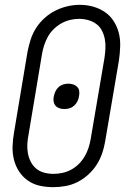

<svg xmlns="http://www.w3.org/2000/svg" viewBox="-20 -766 540 794"><path d="M200 8Q171 8 144 2Q117 -4 95 -19.5Q73 -35 58.5 -57.5Q44 -80 37.5 -106.5Q31 -133 32 -161.5Q33 -190 38 -218L94 -553Q99 -578 107 -603Q115 -628 129.5 -650.5Q144 -673 164.5 -691.5Q185 -710 209 -722Q233 -734 258.5 -740Q284 -746 310 -746Q339 -746 365.5 -738.5Q392 -731 414 -716Q436 -701 450.5 -678Q465 -655 471.5 -629Q478 -603 477 -574Q476 -545 472 -517L415 -182Q411 -157 402.5 -132Q394 -107 379.5 -84.5Q365 -62 344.5 -43.5Q324 -25 300 -13Q276 -1 250.5 3.5Q225 8 200 8ZM201 -47Q219 -47 238 -51Q257 -55 274.5 -64.5Q292 -74 306 -88Q320 -102 330 -119Q340 -136 346 -154.5Q352 -173 355 -191L412 -526Q415 -546 416 -565.5Q417 -585 413.5 -604Q410 -623 401.5 -639.5Q393 -656 378 -667Q363 -678 344.5 -683Q326 -688 306 -688Q288 -688 269.5 -683.5Q251 -679 234 -669.5Q217 -660 202.5 -646Q188 -632 178.5 -615Q169 -598 163 -580Q157 -562 154 -544L98 -209Q94 -189 93 -169.5Q92 -150 95.5 -131.5Q99 -113 107.5 -96.5Q116 -80 130 -68.5Q144 -57 162.5 -52Q181 -47 201 -47ZM247 -315Q236 -315 226.5 -318Q217 -321 210.5 -328Q204 -335 202 -345Q200 -355 202 -365Q204 -376 208.5 -386.5Q213 -397 221.5 -405Q230 -413 241 -416.5Q252 -420 262 -420Q273 -420 282.5 -417Q292 -414 299 -407Q306 -400 307.5 -390Q309 -380 307 -370Q306 -359 301 -348.5Q296 -338 287.5 -330Q279 -322 268.5 -318.5Q258 -315 247 -315Z"/></svg>

Font: iosevka_custom_sans_ss08 Light
Style: Italic
Weight: 300
Italic angle: -10°
Designer: Belleve Invis
Foundry: Belleve Invis
Version: Version 10.3.0; ttfautohint (v1.8.3)